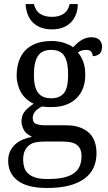

<svg xmlns="http://www.w3.org/2000/svg" viewBox="-20 -708 537 951"><path d="M485.4 -477.5Q485.4 -466.8 482.9 -457.8Q480.5 -448.7 474.9 -443.1Q469.2 -437.5 459.7 -433.6Q450.2 -429.7 439.5 -429.7Q439.5 -434.1 438 -439.5Q436.5 -444.8 432.9 -450.2Q429.2 -455.6 423.3 -458.3Q417.5 -460.9 407.2 -460.9Q395.5 -460.9 386 -458.3Q376.5 -455.6 365.7 -448.7Q381.8 -429.2 392.1 -403.1Q402.3 -377 402.3 -335.9Q402.3 -302.2 392.1 -273.7Q381.8 -245.1 361.1 -223.6Q340.3 -202.1 309.3 -189.9Q278.3 -177.7 237.3 -177.7Q231 -177.7 223.9 -177.7Q216.8 -177.7 210.7 -178.2Q204.6 -178.7 198.5 -179.2Q192.4 -179.7 187.5 -180.7Q178.2 -175.3 170.4 -170.2Q162.6 -165 156.2 -158.2Q149.9 -151.4 146 -142.6Q142.1 -133.8 142.1 -124Q142.1 -111.8 146.7 -104.2Q151.4 -96.7 159.7 -93.8Q168 -90.8 178.2 -89.1Q188.5 -87.4 201.7 -87.4H305.7Q347.7 -87.4 376.2 -76.7Q404.8 -65.9 423.1 -47.9Q441.4 -29.8 449.7 -4.6Q458 20.5 458 50.3Q458 89.8 443.6 122.1Q429.2 154.3 398.4 176.8Q367.7 199.2 322.3 211.2Q276.9 223.1 212.9 223.1Q116.2 223.1 68.4 187.3Q20.5 151.4 20.5 88.4Q20.5 60.5 30.3 40.8Q40 21 55.9 6.6Q71.8 -7.8 92.5 -16.6Q113.3 -25.4 138.2 -29.8Q127.9 -36.1 118.2 -42.5Q108.4 -48.8 102.1 -58.1Q95.7 -67.4 91.1 -80.1Q86.4 -92.8 86.4 -106Q86.4 -134.3 100.6 -153.6Q114.7 -172.9 147 -194.3Q127 -203.1 111.1 -217.3Q95.2 -231.4 84.7 -249.3Q74.2 -267.1 68.4 -289.1Q62.5 -311 62.5 -333Q62.5 -373 73.7 -405.5Q85 -438 106.4 -459.7Q127.9 -481.4 160.2 -493.2Q192.4 -504.9 237.3 -504.9Q252 -504.9 269 -502.4Q286.1 -500 300 -494.9Q314 -489.7 324.2 -485.1Q334.5 -480.5 341.8 -473.6Q349.6 -481.9 358.9 -490.5Q368.2 -499 379.2 -506.6Q390.1 -514.2 403.6 -518.8Q417 -523.4 432.1 -523.4Q446.3 -523.4 456.3 -520Q466.3 -516.6 472.9 -510Q479.5 -503.4 482.4 -494.4Q485.4 -485.4 485.4 -477.5ZM94.7 83Q94.7 102.5 99.9 120.4Q105 138.2 119.1 151.4Q133.3 164.6 156.2 171.6Q179.2 178.7 214.8 178.7Q265.1 178.7 297.4 170.9Q329.6 163.1 348.9 147.9Q368.2 132.8 376 111.6Q383.8 90.3 383.8 65.4Q383.8 44.4 377.4 30.8Q371.1 17.1 359.1 8.5Q347.2 0 329.6 -3.4Q312 -6.8 288.1 -6.8H198.2Q177.2 -6.8 158.7 -3.4Q140.1 0 126.2 10Q112.3 20 103.5 37.6Q94.7 55.2 94.7 83ZM147.9 -335.9Q147.9 -277.3 168.2 -249.3Q188.5 -221.2 234.4 -221.2Q255.9 -221.2 272 -228.3Q288.1 -235.4 298.3 -249Q308.6 -262.7 313 -285.2Q317.4 -307.6 317.4 -337.9Q317.4 -401.9 298.3 -431.4Q279.3 -460.9 233.4 -460.9Q187.5 -460.9 167.7 -430.4Q147.9 -399.9 147.9 -335.9ZM237.3 -562.5Q204.6 -562.5 180.2 -572.5Q155.8 -582.5 140.1 -599.4Q124.5 -616.2 116.2 -639.4Q107.9 -662.6 106.9 -688H147.9Q156.2 -653.8 179.2 -639.2Q202.1 -624.5 237.3 -624.5Q271 -624.5 294.2 -639.2Q317.4 -653.8 325.2 -688H365.2Q365.2 -662.6 357.2 -639.4Q349.1 -616.2 333.5 -599.4Q317.9 -582.5 293.7 -572.5Q269.5 -562.5 237.3 -562.5Z"/></svg>

Font: MUA Office
Style: Regular
Weight: 400
Designer: Khon Soe Zaw Thu
Foundry: Myanmar Unicode
Version: Version 2.10 June 24, 2017